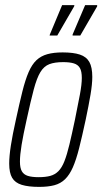

<svg xmlns="http://www.w3.org/2000/svg" viewBox="-20 -723 400 751"><path d="M133 8Q91 8 65 0Q39 -8 27.5 -27.5Q16 -47 16 -83Q16 -112 22.5 -154Q29 -196 42 -254Q56 -319 67.5 -365Q79 -411 92 -441Q105 -471 122.5 -487.5Q140 -504 165 -511Q190 -518 225 -518Q267 -518 292.5 -509.5Q318 -501 329.5 -480.5Q341 -460 341 -422Q341 -394 334 -352.5Q327 -311 315 -254Q301 -189 289.5 -143.5Q278 -98 265 -68.5Q252 -39 234.5 -22Q217 -5 192.5 1.5Q168 8 133 8ZM131 -30Q158 -30 176.5 -35Q195 -40 208.5 -53.5Q222 -67 232 -92.5Q242 -118 251.5 -157.5Q261 -197 273 -254Q285 -313 292.5 -353Q300 -393 300 -418Q300 -444 292.5 -457Q285 -470 269 -475Q253 -480 227 -480Q194 -480 173 -472Q152 -464 138 -441Q124 -418 112 -373Q100 -328 84 -254Q71 -196 64.5 -156.5Q58 -117 58 -91Q58 -66 65.5 -53Q73 -40 89 -35Q105 -30 131 -30ZM264 -584V-588L313 -703H360V-698L294 -584ZM174 -584 175 -588 223 -703H271L270 -698L204 -584Z"/></svg>

Font: Saira ExtraCondensed ExtraLight
Style: Italic
Weight: 250
Width: 2
Italic angle: -12°
Designer: Hector Gatti with collaboration of the Omnibus-Type team
Foundry: Omnibus-Type
Version: Version 1.101